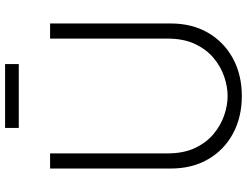

<svg xmlns="http://www.w3.org/2000/svg" viewBox="-126 -806 948 736"><g transform="rotate(-90 348.0 -438.0)"><path d="M225.5 -840V-892.5H470.5V-840ZM348 15Q267 15 204.2 -18.8Q141.5 -52.5 105.8 -113.8Q70 -175 70 -257.5V-720H128V-269.5Q128 -208 148.8 -164.2Q169.5 -120.5 202.8 -93Q236 -65.5 274.2 -52.5Q312.5 -39.5 348 -39.5Q383.5 -39.5 422 -52.5Q460.5 -65.5 493.5 -93Q526.5 -120.5 547.2 -164.2Q568 -208 568 -269.5V-720H626V-257.5Q626 -175.5 590.2 -114.2Q554.5 -53 491.8 -19Q429 15 348 15Z"/></g></svg>

Font: Manrope ExtraLight Light
Style: Regular
Weight: 300
Version: Version 4.504